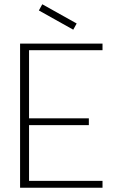

<svg xmlns="http://www.w3.org/2000/svg" viewBox="-20 -879 573 899"><path d="M178 -859 339 -769 323 -740 162 -830ZM323 -740ZM339 -769ZM74 -675H460V-644H116V-325H396V-293H116V-32H460V0H74Z"/></svg>

Font: HiLo-Deco
Style: Deco
Weight: 500
Version: Version 001.000